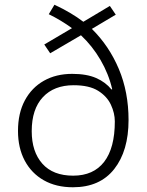

<svg xmlns="http://www.w3.org/2000/svg" viewBox="-20 -781 620 811"><path d="M210 -761Q281 -728 332 -689L444 -756L469 -719L368 -659Q441 -587 482 -489.5Q523 -392 523 -274Q523 -144 462.5 -67Q402 10 288 10Q217 10 165 -19.5Q113 -49 84.5 -102.5Q56 -156 56 -228Q56 -303 85 -357Q114 -411 165.5 -440Q217 -469 285 -469Q346 -469 386 -451.5Q426 -434 451 -403L454 -404Q439 -469 404.5 -528Q370 -587 322 -632L192 -556L167 -593L284 -662Q239 -695 186 -721ZM291 -421Q208 -421 161 -370.5Q114 -320 114 -227Q114 -140 159 -89.5Q204 -39 289 -39Q375 -39 420 -97.5Q465 -156 465 -268Q465 -303 448.5 -338.5Q432 -374 394.5 -397.5Q357 -421 291 -421Z"/></svg>

Font: Noto Sans Myanmar Light
Style: Regular
Weight: 300
Designer: Monotype Design Team
Foundry: Monotype Imaging Inc.
Version: Version 2.107; ttfautohint (v1.8.4.7-5d5b)